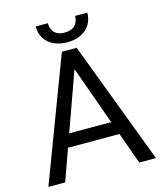

<svg xmlns="http://www.w3.org/2000/svg" viewBox="-128 -980 914 1074"><g transform="rotate(-15 329.0 -442.5)"><path d="M543.9 0H640.6L371.6 -710.9H286.1L17.6 0H114.7L180.2 -183.1H478ZM207.5 -259.3 329.1 -598.6 450.7 -259.3ZM409.2 -885.3C409.2 -844.7 386.7 -810.1 330.6 -810.1C272.5 -810.1 251.5 -844.7 251.5 -885.3H180.7C180.7 -807.6 238.8 -753.9 330.6 -753.9C421.9 -753.9 480 -807.1 480 -885.3Z"/></g></svg>

Font: Bert Sans
Style: Regular
Weight: 400
Designer: Christian Robertson (Google), Cristiano Sobral
Foundry: Google, Cristiano Sobral
Version: Version 3.101